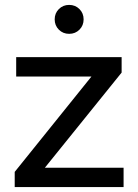

<svg xmlns="http://www.w3.org/2000/svg" viewBox="-20 -763 561 783"><path d="M484 0H40V-62L353 -451H46V-530H476V-467L163 -79H484ZM262 -625Q237 -625 220 -642Q203 -659 203 -684Q203 -709 220 -726Q237 -743 262 -743Q287 -743 304 -726Q321 -709 321 -684Q321 -659 304 -642Q287 -625 262 -625Z"/></svg>

Font: Argentum Novus
Style: Regular
Weight: 400
Designer: Julieta Ulanovsky
Foundry: Julieta Ulanovsky
Version: Version 7.20;July 27, 2021;FontCreator 13.0.0.2683 64-bit